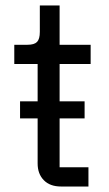

<svg xmlns="http://www.w3.org/2000/svg" viewBox="-20 -679 397 699"><path d="M202 0Q162 0 139.5 -23Q117 -46 117 -84V-248H53V-310H117V-446H32V-516H80Q105 -516 115 -526.5Q125 -537 125 -563V-659H197V-516H310V-446H197V-310H288V-248H197V-70H302V0Z"/></svg>

Font: Anuphan
Style: Regular
Weight: 400
Designer: Mike Abbink, Paul van der Laan, Pieter van Rosmalen, Mint Tantisuwanna
Foundry: Bold Monday; Cadson Demak
Version: Version 3.002;hotconv 1.0.109;makeotfexe 2.5.65596